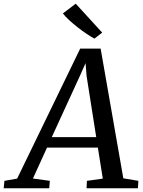

<svg xmlns="http://www.w3.org/2000/svg" viewBox="-85 -1008 766 1028"><path d="M-65.3 0 -61.3 -39.8 6.7 -51.6 344.4 -747.8H453.8L575.3 -53.3L655.8 -39.8L653.5 0H378.4L380.4 -39.8L465.4 -51.6L439 -217.7H166.8L91.3 -52.3L181.8 -39.8L178.6 0ZM192.3 -273.8H430.2L378.6 -601.2L373.1 -670L344.9 -606.3ZM420.7 -801.3Q403.4 -810.3 379.4 -826.4Q355.4 -842.5 330.5 -862Q305.6 -881.6 284.5 -901Q263.4 -920.4 251.7 -936.1L320.5 -988.3L462.1 -833.3Z"/></svg>

Font: Merriweather Light
Style: Italic
Weight: 300
Italic angle: -7.8°
Designer: Eben Sorkin
Foundry: Eben Sorkin
Version: Version 2.101